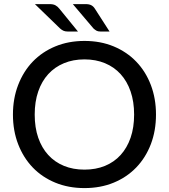

<svg xmlns="http://www.w3.org/2000/svg" viewBox="-20 -930 842 957"><path d="M757.5 -359Q757.5 -278.5 731.8 -211.2Q706 -144 659 -95.2Q612 -46.5 546.5 -19.5Q481 7.5 401 7.5Q321.5 7.5 255.8 -19.5Q190 -46.5 143.2 -95.2Q96.5 -144 70.5 -211.2Q44.5 -278.5 44.5 -359Q44.5 -439 70.5 -506.5Q96.5 -574 143.2 -622.8Q190 -671.5 255.8 -698.8Q321.5 -726 401 -726Q481 -726 546.5 -698.8Q612 -671.5 659 -622.8Q706 -574 731.8 -506.5Q757.5 -439 757.5 -359ZM648.5 -359Q648.5 -423 631 -474Q613.5 -525 581.2 -560.5Q549 -596 503.2 -615Q457.5 -634 401 -634Q344.5 -634 298.8 -615Q253 -596 220.5 -560.5Q188 -525 170.5 -474Q153 -423 153 -359Q153 -294.5 170.5 -243.8Q188 -193 220.5 -157.5Q253 -122 298.8 -103.2Q344.5 -84.5 401 -84.5Q457.5 -84.5 503.2 -103.2Q549 -122 581.2 -157.5Q613.5 -193 631 -243.8Q648.5 -294.5 648.5 -359ZM407 -909.5Q424.5 -909.5 435.2 -903.8Q446 -898 453 -886.5L526 -773H479.5Q468 -773 461 -777Q454 -781 446 -788L343 -909.5ZM228 -909.5Q245.5 -909.5 256.5 -903.5Q267.5 -897.5 276 -886.5L368.5 -773H316Q304.5 -773 296.2 -776.8Q288 -780.5 279.5 -788L154 -909.5Z"/></svg>

Font: Lato 2
Style: Regular
Weight: 500
Designer: Lukasz Dziedzic with Adam Twardoch and Botio Nikoltchev
Foundry: tyPoland Lukasz Dziedzic
Version: Version 2.015; 2015-08-06; http://www.latofonts.com/